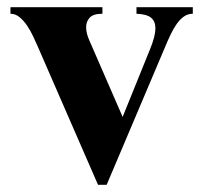

<svg xmlns="http://www.w3.org/2000/svg" viewBox="-20 -494 560 529"><path d="M511.2 -456.1Q497.6 -456.1 486.8 -448.5Q476.1 -440.9 467 -428.2Q458 -415.5 450 -398.7Q441.9 -381.8 434.1 -362.8L273.9 15.1H250L83 -368.2Q77.6 -379.9 70.6 -395.3Q63.5 -410.6 54.2 -424.1Q44.9 -437.5 33.7 -446.8Q22.5 -456.1 8.8 -456.1V-474.1H262.2V-456.1Q236.8 -456.1 227.1 -445.3Q217.3 -434.6 217.3 -418.9Q217.3 -410.2 219.7 -400.9Q222.2 -391.6 226.1 -382.8L317.9 -171.9L394 -359.9Q408.2 -395 408.2 -416Q408.2 -435.5 396 -445.3Q383.8 -455.1 356 -456.1V-474.1H511.2Z"/></svg>

Font: Tai Heritage Pro
Style: Bold
Weight: 700
Designer: Faah Baccam, Walt Agee, Victor Gaultney, Annie Olsen, Eric Hays
Foundry: SIL International
Version: Version 2.600